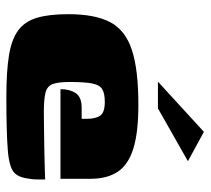

<svg xmlns="http://www.w3.org/2000/svg" viewBox="-48 -592 646 589"><g transform="rotate(90 274.5 -298.0)"><path d="M278 5Q200 5 150.5 -3Q101 -11 73.5 -31.5Q46 -52 35 -89Q24 -126 24 -185Q24 -267 48.5 -313.5Q73 -360 133.5 -380Q194 -400 302 -400Q387 -400 436.5 -384.5Q486 -369 507.5 -336.5Q529 -304 529 -253V-161H254Q254 -189 266 -207.5Q278 -226 311 -226H345V-242Q345 -268 335.5 -282.5Q326 -297 293 -297Q267 -297 254 -289Q241 -281 236.5 -258Q232 -235 232 -189Q232 -154 238.5 -137Q245 -120 265 -115Q285 -110 325 -110Q341 -110 373 -110.5Q405 -111 440 -111.5Q475 -112 501 -113Q527 -114 531 -114V-91Q531 -74 527 -53.5Q523 -33 513 -22Q498 -4 442 0.5Q386 5 278 5ZM231 -460 385 -601 475 -552 313 -460Z"/></g></svg>

Font: Genos Black
Style: Regular
Weight: 900
Designer: Robert E. Leuschke
Foundry: Robert E. Leuschke
Version: Version 1.010